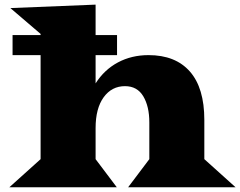

<svg xmlns="http://www.w3.org/2000/svg" viewBox="-20 -793 1018 813"><path d="M19.5 0 151.9 -119.1V-559.6H33.2V-644.5H151.9V-649.4L23.9 -758.8L384.8 -773.4V-644.5H475.6V-559.6H384.8V-439.9Q421.4 -497.6 479.2 -528.6Q537.1 -559.6 608.9 -559.6Q723.1 -559.6 784.2 -490Q845.2 -420.4 845.2 -285.2V-119.1L977.5 0H522.5L612.3 -119.1V-274.9Q612.3 -342.3 586.7 -385.3Q561 -428.2 509.3 -428.2Q453.1 -428.2 418.9 -381.1Q384.8 -334 384.8 -250.5V-119.1L474.6 0Z"/></svg>

Font: Goblin
Style: Regular
Weight: 400
Designer: Riccardo De Franceschi
Foundry: Sorkin Type Co.
Version: Version 1.001